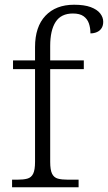

<svg xmlns="http://www.w3.org/2000/svg" viewBox="-20 -791 456 811"><path d="M31 0V-32H53Q79 -32 95.5 -36.5Q112 -41 120 -57Q128 -73 128 -107V-499H35V-536H128V-592Q128 -678 172 -724.5Q216 -771 293 -771Q336 -771 363 -761Q390 -751 403 -734.5Q416 -718 416 -699Q416 -683 409 -672Q402 -661 389.5 -655.5Q377 -650 362 -650Q362 -673 355.5 -692Q349 -711 333 -722.5Q317 -734 288 -734Q238 -734 215 -698.5Q192 -663 192 -597V-536H334V-499H192V-107Q192 -73 200 -57Q208 -41 224.5 -36.5Q241 -32 267 -32H312V0Z"/></svg>

Font: Noto Serif Hebrew Light
Style: Regular
Weight: 300
Version: Version 2.003